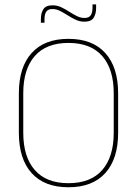

<svg xmlns="http://www.w3.org/2000/svg" viewBox="-20 -820 606 850"><path d="M283 9Q176.5 9 120 -53.8Q63.5 -116.5 63.5 -232.5V-406.5Q63.5 -522.5 120 -585.2Q176.5 -648 283 -648Q389.5 -648 446.2 -585.2Q503 -522.5 503 -406.5V-232.5Q503 -116.5 446.2 -53.8Q389.5 9 283 9ZM283 -9Q381.5 -9 432.5 -67.2Q483.5 -125.5 483.5 -232.5V-407Q483.5 -514 432.5 -572Q381.5 -630 283 -630Q185 -630 134 -572Q83 -514 83 -407V-232.5Q83 -125.5 134 -67.2Q185 -9 283 -9ZM354 -724Q333.5 -724 315.2 -732.5Q297 -741 280 -752Q263 -763 246.2 -771.5Q229.5 -780 212 -780Q193 -780 185 -768.5Q177 -757 177 -735V-719.5H161V-735.5Q161 -762 172 -779.2Q183 -796.5 212.5 -796.5Q233 -796.5 251 -788Q269 -779.5 286 -768.5Q303 -757.5 320 -749Q337 -740.5 354.5 -740.5Q373.5 -740.5 381.5 -752.2Q389.5 -764 389.5 -785.5V-800.5H405.5V-784.5Q405.5 -758.5 394.5 -741.2Q383.5 -724 354 -724Z"/></svg>

Font: Anek Malayalam Medium Thin
Style: Regular
Weight: 250
Version: Version 1.003